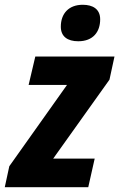

<svg xmlns="http://www.w3.org/2000/svg" viewBox="-50 -785 500 805"><path d="M278 -612C341 -612 370 -652 370 -704C370 -747 339 -765 297 -765C238 -765 205 -728 205 -673C205 -632 233 -612 278 -612ZM-30 0H320L347 -120H173L409 -451L430 -548H98L70 -429H231L-11 -88Z"/></svg>

Font: Noto Sans Display SemiCondensed Extra
Style: Italic
Weight: 800
Width: 4
Italic angle: -12°
Designer: Monotype Design Team
Foundry: Monotype Imaging Inc.
Version: Version 1.900